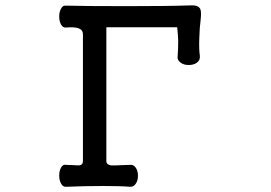

<svg xmlns="http://www.w3.org/2000/svg" viewBox="-20 -715 1040 736"><path d="M297.9 -584V-97.7Q297.9 -85 288.1 -82Q282.2 -80.1 260.7 -82L233.4 -83Q220.7 -85.9 213.9 -72.3Q207 -60.5 207 -42Q207 -23.4 213.9 -11.7Q220.7 2 233.4 1Q304.7 -2 375 -2Q444.3 -2 478.5 1Q492.2 2 501 -11.7Q508.8 -23.4 508.8 -41Q508.8 -59.6 501 -71.3Q492.2 -85 478.5 -83L448.2 -82Q416 -80.1 405.3 -81.1Q387.7 -84 387.7 -97.7V-610.4H659.2Q662.1 -585.9 663.1 -558.6Q663.1 -527.3 661.1 -501Q658.2 -484.4 672.9 -474.6Q684.6 -465.8 703.1 -465.8Q722.7 -465.8 734.4 -474.6Q748 -484.4 746.1 -501Q742.2 -526.4 744.1 -571.3Q745.1 -609.4 749 -637.7Q752.9 -671.9 747.1 -681.6Q739.3 -696.3 708 -694.3Q626 -691.4 465.8 -691.4Q302.7 -691.4 233.4 -693.4Q220.7 -695.3 213.9 -681.6Q207 -669.9 207 -651.4Q207 -633.8 213.9 -621.1Q220.7 -608.4 233.4 -609.4Q265.6 -612.3 281.2 -606.4Q297.9 -600.6 297.9 -584Z"/></svg>

Font: GungsuhChe
Style: Regular
Weight: 400
Monospace: yes
Version: Version 2.21